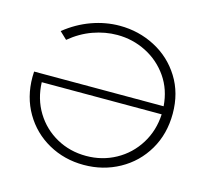

<svg xmlns="http://www.w3.org/2000/svg" viewBox="-102 -824 1030 948"><g transform="rotate(15 412.5 -350.0)"><path d="M762 -353Q762 -249 714 -167.5Q666 -86 583.5 -40.5Q501 5 402 5Q303 5 221.5 -40.5Q140 -86 93 -166.5Q46 -247 46 -349Q46 -368 47 -377H709Q703 -461 659 -524.5Q615 -588 546 -623Q477 -658 398 -658Q336 -658 274.5 -636Q213 -614 159 -569L122 -604Q184 -654 255 -679.5Q326 -705 398 -705Q495 -705 578.5 -661.5Q662 -618 712 -538Q762 -458 762 -353ZM710 -336H97Q100 -251 141 -184Q182 -117 250.5 -79Q319 -41 402 -41Q484 -41 553 -79Q622 -117 664 -184.5Q706 -252 710 -336Z"/></g></svg>

Font: Montserrat Atlas Light
Style: Regular
Weight: 300
Designer: Julieta Ulanovsky
Foundry: Julieta Ulanovsky
Version: Version 7.200